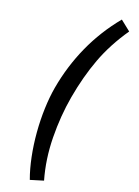

<svg xmlns="http://www.w3.org/2000/svg" viewBox="-229 -736 645 890"><g transform="rotate(30 93.5 -290.5)"><path d="M128 138Q103 95 82 41.5Q61 -12 46 -69.5Q31 -127 23 -184Q15 -241 15 -290Q15 -404 42.5 -512Q70 -620 126 -719L183 -688Q138 -590 120.5 -494.5Q103 -399 103 -290Q103 -191 123 -86.5Q143 18 187 108Z"/></g></svg>

Font: Osterbar
Style: Regular
Weight: 500
Width: 3
Designer: Peter Wiegel, Basierend auf Erbar schmal-halbfette Grotesk v. Jacob Erbar
Foundry: Peter Wiegel
Version: Version 1.0